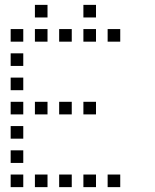

<svg xmlns="http://www.w3.org/2000/svg" viewBox="-20 -796 640 792"><path d="M125 -776Q124 -776 124 -776Q124 -776 124 -775V-725Q124 -724 124 -724Q124 -724 125 -724H175Q176 -724 176 -724Q176 -724 176 -725V-775Q176 -776 176 -776Q176 -776 175 -776ZM325 -776Q324 -776 324 -776Q324 -776 324 -775V-725Q324 -724 324 -724Q324 -724 325 -724H375Q376 -724 376 -724Q376 -724 376 -725V-775Q376 -776 376 -776Q376 -776 375 -776ZM25 -676Q24 -676 24 -676Q24 -676 24 -675V-625Q24 -624 24 -624Q24 -624 25 -624H75Q76 -624 76 -624Q76 -624 76 -625V-675Q76 -676 76 -676Q76 -676 75 -676ZM125 -676Q124 -676 124 -676Q124 -676 124 -675V-625Q124 -624 124 -624Q124 -624 125 -624H175Q176 -624 176 -624Q176 -624 176 -625V-675Q176 -676 176 -676Q176 -676 175 -676ZM225 -676Q224 -676 224 -676Q224 -676 224 -675V-625Q224 -624 224 -624Q224 -624 225 -624H275Q276 -624 276 -624Q276 -624 276 -625V-675Q276 -676 276 -676Q276 -676 275 -676ZM325 -676Q324 -676 324 -676Q324 -676 324 -675V-625Q324 -624 324 -624Q324 -624 325 -624H375Q376 -624 376 -624Q376 -624 376 -625V-675Q376 -676 376 -676Q376 -676 375 -676ZM425 -676Q424 -676 424 -676Q424 -676 424 -675V-625Q424 -624 424 -624Q424 -624 425 -624H475Q476 -624 476 -624Q476 -624 476 -625V-675Q476 -676 476 -676Q476 -676 475 -676ZM25 -576Q24 -576 24 -576Q24 -576 24 -575V-525Q24 -524 24 -524Q24 -524 25 -524H75Q76 -524 76 -524Q76 -524 76 -525V-575Q76 -576 76 -576Q76 -576 75 -576ZM25 -476Q24 -476 24 -476Q24 -476 24 -475V-425Q24 -424 24 -424Q24 -424 25 -424H75Q76 -424 76 -424Q76 -424 76 -425V-475Q76 -476 76 -476Q76 -476 75 -476ZM25 -376Q24 -376 24 -376Q24 -376 24 -375V-325Q24 -324 24 -324Q24 -324 25 -324H75Q76 -324 76 -324Q76 -324 76 -325V-375Q76 -376 76 -376Q76 -376 75 -376ZM125 -376Q124 -376 124 -376Q124 -376 124 -375V-325Q124 -324 124 -324Q124 -324 125 -324H175Q176 -324 176 -324Q176 -324 176 -325V-375Q176 -376 176 -376Q176 -376 175 -376ZM225 -376Q224 -376 224 -376Q224 -376 224 -375V-325Q224 -324 224 -324Q224 -324 225 -324H275Q276 -324 276 -324Q276 -324 276 -325V-375Q276 -376 276 -376Q276 -376 275 -376ZM325 -376Q324 -376 324 -376Q324 -376 324 -375V-325Q324 -324 324 -324Q324 -324 325 -324H375Q376 -324 376 -324Q376 -324 376 -325V-375Q376 -376 376 -376Q376 -376 375 -376ZM25 -276Q24 -276 24 -276Q24 -276 24 -275V-225Q24 -224 24 -224Q24 -224 25 -224H75Q76 -224 76 -224Q76 -224 76 -225V-275Q76 -276 76 -276Q76 -276 75 -276ZM25 -176Q24 -176 24 -176Q24 -176 24 -175V-125Q24 -124 24 -124Q24 -124 25 -124H75Q76 -124 76 -124Q76 -124 76 -125V-175Q76 -176 76 -176Q76 -176 75 -176ZM25 -76Q24 -76 24 -76Q24 -76 24 -75V-25Q24 -24 24 -24Q24 -24 25 -24H75Q76 -24 76 -24Q76 -24 76 -25V-75Q76 -76 76 -76Q76 -76 75 -76ZM125 -76Q124 -76 124 -76Q124 -76 124 -75V-25Q124 -24 124 -24Q124 -24 125 -24H175Q176 -24 176 -24Q176 -24 176 -25V-75Q176 -76 176 -76Q176 -76 175 -76ZM225 -76Q224 -76 224 -76Q224 -76 224 -75V-25Q224 -24 224 -24Q224 -24 225 -24H275Q276 -24 276 -24Q276 -24 276 -25V-75Q276 -76 276 -76Q276 -76 275 -76ZM325 -76Q324 -76 324 -76Q324 -76 324 -75V-25Q324 -24 324 -24Q324 -24 325 -24H375Q376 -24 376 -24Q376 -24 376 -25V-75Q376 -76 376 -76Q376 -76 375 -76ZM425 -76Q424 -76 424 -76Q424 -76 424 -75V-25Q424 -24 424 -24Q424 -24 425 -24H475Q476 -24 476 -24Q476 -24 476 -25V-75Q476 -76 476 -76Q476 -76 475 -76Z"/></svg>

Font: Doto
Style: Regular
Weight: 400
Monospace: yes
Version: Version 1.000